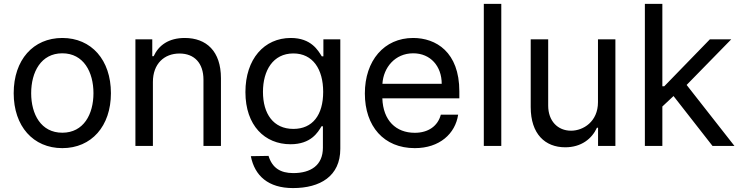

<svg xmlns="http://www.w3.org/2000/svg" viewBox="-20 -747 3794 983"><path d="M299 11.4C448.2 11.4 547.9 -100.9 547.9 -269.9C547.9 -440.3 448.2 -552.6 299 -552.6C149.9 -552.6 50.1 -440.3 50.1 -269.9C50.1 -100.9 149.9 11.4 299 11.4ZM139.6 -269.9C139.6 -378.2 190 -474.1 299 -474.1C408 -474.1 458.5 -378.2 458.5 -269.9C458.5 -161.9 408 -67.5 299 -67.5C190 -67.5 139.6 -161.9 139.6 -269.9Z M762.8 -327.1C762.8 -420.1 820.3 -473 899.1 -473C975.5 -473 1021.7 -423.3 1021.7 -339.1V0H1111.2V-346.6C1111.2 -484.7 1036.9 -552.6 926.1 -552.6C843.8 -552.6 792.3 -515.3 766.7 -459.2H759.6V-545.5H673.3V0H762.8Z M1480.1 215.9C1619 215.9 1722.3 155.2 1722.3 14.9V-545.5H1635.7V-458.5H1627.5C1608.7 -488.3 1573.9 -552.6 1468.8 -552.6C1332.4 -552.6 1236.5 -444.6 1236.5 -275.6C1236.5 -104 1335.9 -8.5 1467.3 -8.5C1572.1 -8.5 1607.6 -69.2 1626.1 -100.5H1633.2V9.2C1633.2 99.1 1571.4 139.2 1481.5 139.2C1415.8 139.2 1373.9 112.9 1354.8 51.1L1264.2 52.6C1284.1 153.4 1353.7 215.9 1480.1 215.9ZM1326.3 -276.6C1326.3 -386 1377.8 -473.4 1481.9 -473.4C1581.7 -473.4 1634.6 -392.8 1634.6 -276.6C1634.6 -158 1580.3 -87 1481.9 -87C1379.3 -87 1326.3 -164.8 1326.3 -276.6Z M2103.7 11.4C2230.5 11.4 2311.1 -62.5 2325.6 -159.8H2236.9C2221.6 -101.6 2172.6 -67.1 2103.7 -67.1C2007.5 -67.1 1941.4 -129.6 1937.5 -243.6H2331.7V-279.5C2331.7 -481.2 2211.6 -552.6 2095.2 -552.6C1946.4 -552.6 1848 -436.4 1848 -268.5C1848 -100.5 1945 11.4 2103.7 11.4ZM1937.9 -317.8C1942.8 -400.6 2002.1 -474.1 2095.5 -474.1C2184.3 -474.1 2241.5 -407.7 2241.5 -317.8Z M2546.5 -727.3H2457V0H2546.5Z M3041.5 -223.7C3041.5 -123.9 2965.6 -77.8 2903.8 -77.8C2835.2 -77.8 2786.6 -127.8 2786.6 -206.3V-545.5H2697.1V-198.9C2697.1 -60.7 2771 7.1 2873.9 7.1C2956.3 7.1 3010.7 -36.9 3036.2 -93H3041.9V0H3130.7V-545.5H3041.5Z M3281.6 0H3371.1V-201.7L3428.3 -255.3L3627.8 0H3740.1L3495.4 -312.1L3723.7 -545.5H3614.3L3381 -305.4H3371.1V-727.3H3281.6Z"/></svg>

Font: Margiela Sans Text
Style: Regular
Weight: 400
Designer: Stefan Endress, Andreas Faust
Version: Version 1.100;FEAKit 1.0